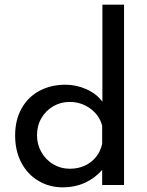

<svg xmlns="http://www.w3.org/2000/svg" viewBox="-20 -795 633 825"><path d="M513 -775V0H419V-65Q389 -30 345.5 -10Q302 10 250 10Q192 10 145 -18Q98 -46 71.5 -96.5Q45 -147 45 -213Q45 -280 73 -329.5Q101 -379 150 -405Q199 -431 261 -431Q308 -431 351.5 -411.5Q395 -392 420 -358V-775ZM419 -177V-255Q407 -300 368 -328.5Q329 -357 279 -357Q241 -357 209 -338.5Q177 -320 158 -287.5Q139 -255 139 -214Q139 -174 158 -141Q177 -108 209 -89Q241 -70 279 -70Q333 -70 370.5 -99Q408 -128 419 -177Z"/></svg>

Font: Josefin Sans
Style: Regular
Weight: 400
Designer: Santiago Orozco
Foundry: Typemade
Version: Version 2.000